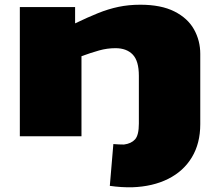

<svg xmlns="http://www.w3.org/2000/svg" viewBox="-20 -577 932 813"><path d="M828 -51Q828 30 792.5 89Q757 148 692 180.5Q627 213 540 216Q494 217 445 210L460 33Q472 34 483.5 34.5Q495 35 505 35Q536 31 552 13Q568 -5 568 -54V-256Q568 -319 542 -346Q516 -373 469 -373Q434 -373 400 -363.5Q366 -354 325 -339V0H64V-547H298V-478Q352 -504 395.5 -521.5Q439 -539 482 -548Q525 -557 574 -557Q662 -557 718.5 -528.5Q775 -500 801.5 -452.5Q828 -405 828 -349Z"/></svg>

Font: Georama ExtraExtended ExtraBold
Style: Regular
Weight: 800
Width: 8
Designer: Jean-Baptiste Levee
Foundry: Production Type
Version: Version 1.000